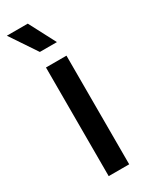

<svg xmlns="http://www.w3.org/2000/svg" viewBox="-188 -739 609 779"><g transform="rotate(-30 117.0 -350.0)"><path d="M162 -576 97 -700H-1L82 -576ZM72 0H168V-509H72Z"/></g></svg>

Font: Arthouse Owned Medium
Style: Regular
Weight: 500
Designer: Jeremy Tribby
Foundry: Tribby Type
Version: Version 1.000;PS 001.000;hotconv 1.0.88;makeotf.lib2.5.64775